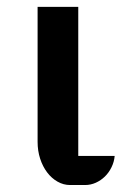

<svg xmlns="http://www.w3.org/2000/svg" viewBox="-20 -531 349 551"><path d="M87.9 -511.2H204.6V-83.5H309.1Q307.6 -66.4 300 -51Q292.5 -35.6 281 -24.4Q269.5 -13.2 254.9 -6.6Q240.2 0 224.1 0H181.2Q162.1 0 145 -9.8Q127.9 -19.5 115.2 -36.4Q102.5 -53.2 95.2 -75.7Q87.9 -98.1 87.9 -124Z"/></svg>

Font: Atomic Age
Style: Regular
Weight: 400
Version: Version 1.007; ttfautohint (v1.4.1) -l 6 -r 46 -G 0 -x 0 -H 